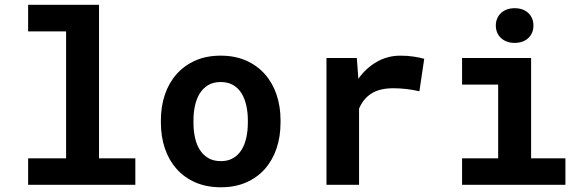

<svg xmlns="http://www.w3.org/2000/svg" viewBox="-20 -770 2440 800"><path d="M97.2 -750H392.6V-110.4H543.9V0H97.2V-110.4H255.4V-639.2H97.2Z M650.4 -269Q650.4 -326.7 667 -375.7Q683.6 -424.8 715.6 -460.9Q747.6 -497.1 793.7 -517.6Q839.8 -538.1 899.4 -538.1Q959 -538.1 1005.4 -517.6Q1051.8 -497.1 1083.7 -460.9Q1115.7 -424.8 1132.3 -375.7Q1148.9 -326.7 1148.9 -269V-258.8Q1148.9 -200.7 1132.3 -151.6Q1115.7 -102.5 1084 -66.4Q1052.2 -30.3 1005.9 -10Q959.5 10.3 900.4 10.3Q840.8 10.3 794.2 -10Q747.6 -30.3 715.6 -66.4Q683.6 -102.5 667 -151.6Q650.4 -200.7 650.4 -258.8ZM786.1 -258.8Q786.1 -225.6 792.5 -196.5Q798.8 -167.5 812.5 -145.8Q826.2 -124 847.9 -111.3Q869.6 -98.6 900.4 -98.6Q930.2 -98.6 951.7 -111.3Q973.1 -124 986.6 -145.8Q1000 -167.5 1006.3 -196.5Q1012.7 -225.6 1012.7 -258.8V-269Q1012.7 -301.3 1006.3 -330.1Q1000 -358.9 986.6 -380.9Q973.1 -402.8 951.7 -415.5Q930.2 -428.2 899.4 -428.2Q869.1 -428.2 847.7 -415.5Q826.2 -402.8 812.5 -380.9Q798.8 -358.9 792.5 -330.1Q786.1 -301.3 786.1 -269Z M1648.4 -538.1Q1679.2 -538.1 1705.3 -533.9Q1731.4 -529.8 1747.6 -524.9L1727.5 -389.6Q1700.7 -396 1672.6 -399.2Q1644.5 -402.3 1619.1 -402.3Q1562 -402.3 1527.6 -380.4Q1493.2 -358.4 1476.1 -317.4V0H1340.3V-528.3H1466.8L1473.1 -441.9Q1505.4 -486.8 1550.3 -512.5Q1595.2 -538.1 1648.4 -538.1Z M1905.3 -528.3H2192.9V-110.4H2335.9V0H1905.3V-110.4H2055.7V-417.5H1905.3ZM2045.9 -663.6Q2045.9 -679.2 2051.5 -692.6Q2057.1 -706.1 2067.4 -715.6Q2077.6 -725.1 2092 -730.5Q2106.4 -735.8 2124 -735.8Q2160.2 -735.8 2181.4 -715.6Q2202.6 -695.3 2202.6 -663.6Q2202.6 -631.8 2181.4 -611.6Q2160.2 -591.3 2124 -591.3Q2106.4 -591.3 2092 -596.7Q2077.6 -602.1 2067.4 -611.6Q2057.1 -621.1 2051.5 -634.5Q2045.9 -647.9 2045.9 -663.6Z"/></svg>

Font: TypoPRO Roboto Mono
Style: Bold
Weight: 700
Designer: Google
Version: Version 2.000986; 2015; ttfautohint (v1.3)